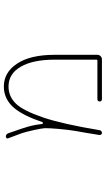

<svg xmlns="http://www.w3.org/2000/svg" viewBox="214 -810 571 1040"><g transform="rotate(-90 500.0 -289.5)"><path d="M482.4 -23.4Q477.5 -23.4 474.1 -26.9Q470.7 -30.3 470.7 -35.6Q470.7 -41 474.1 -44.4Q477.5 -47.9 482.4 -47.9H693.4Q697.3 -47.9 697.3 -52.7V-279.3Q697.3 -397.5 659.2 -462.9Q621.1 -529.3 551.8 -529.3Q498 -529.3 459 -489.3Q420.9 -450.2 382.8 -337.9Q347.7 -231.4 315.4 -36.1Q312.5 -23.4 299.8 -23.4Q294.9 -23.4 292 -27.3Q289.1 -31.2 289.1 -36.1Q303.7 -127.9 310.5 -163.1Q317.4 -203.1 322.3 -258.8Q326.2 -305.7 326.2 -326.2Q326.2 -330.1 326.2 -333Q325.2 -349.6 315.9 -392.1Q306.6 -434.6 298.8 -458Q291 -478.5 271.5 -531.2Q270.5 -532.2 270.5 -534.2Q270.5 -537.1 272.5 -540Q275.4 -543.9 280.3 -543.9Q293.9 -543.9 298.8 -530.3Q329.1 -446.3 339.8 -403.3Q345.7 -377 348.6 -348.6Q348.6 -343.8 352.5 -343.8L353.5 -342.8Q358.4 -342.8 359.4 -346.7Q392.6 -445.3 432.6 -495.1Q457 -525.4 486.8 -540Q516.6 -554.7 551.8 -554.7Q589.8 -554.7 620.6 -537.1Q651.4 -519.5 674.8 -484.4Q723.6 -413.1 723.6 -279.3V-47.9Q723.6 -38.1 716.3 -30.8Q709 -23.4 699.2 -23.4Z"/></g></svg>

Font: Rounded-X Mgen+ 1m thin
Style: Regular
Weight: 100
Designer: [Source Han Sans]
Ryoko NISHIZUKA  (kana & ideographs); Paul D. Hunt (Latin, Greek & Cyrillic); Wenlong ZHANG  (bopomofo
Version: Version 1.059.20150602